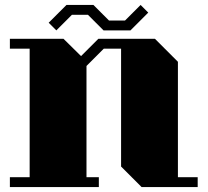

<svg xmlns="http://www.w3.org/2000/svg" viewBox="-20 -757 840 777"><path d="M780 -40V0H553L470 -83V-560H400L330 -490V-40H380V0H20V-40H100V-560H20V-600H237L308 -530L378 -600H607L700 -507V-40ZM249 -737 177 -665 208 -634 271 -697H336L399 -634H508L580 -706L549 -737L486 -674H421L358 -737Z"/></svg>

Font: Kumar One
Style: Regular
Weight: 400
Designer: Parimal Parmar
Foundry: Indian Type Foundry
Version: Version 1.000;PS 1.000;hotconv 1.0.88;makeotf.lib2.5.647800